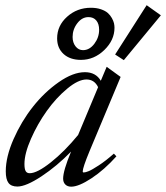

<svg xmlns="http://www.w3.org/2000/svg" viewBox="-20 -700 633 732"><path d="M452.1 -470.7 418.9 -492.2 539.1 -680.2 593.3 -641.6ZM288.6 -471.7Q247.1 -471.7 222.4 -494.1Q197.8 -516.6 197.8 -553.7Q197.8 -602.1 235.8 -636.2Q273.9 -670.4 326.7 -670.4Q348.1 -670.4 365 -664.6Q381.8 -658.7 391.1 -650.4Q400.4 -642.1 406.5 -631.1Q412.6 -620.1 414.6 -611.3Q416.5 -602.5 416.5 -594.2Q416.5 -546.9 377.7 -509.3Q338.9 -471.7 288.6 -471.7ZM296.4 -508.8Q321.3 -508.8 339.6 -533Q357.9 -557.1 357.9 -586.4Q357.9 -608.9 347.2 -621.8Q336.4 -634.8 317.4 -634.8Q292.5 -634.8 274.7 -611.3Q256.8 -587.9 256.8 -559.1Q256.8 -537.6 268.1 -523.2Q279.3 -508.8 296.4 -508.8ZM46.4 11.2Q22.9 11.2 12.5 -2.4Q2 -16.1 2 -46.9Q2 -102.1 31.7 -169.7Q61.5 -237.3 105.5 -293Q149.4 -348.6 203.9 -386.7Q258.3 -424.8 303.7 -424.8Q345.2 -424.8 364.3 -392.1L386.7 -445.3L439.9 -406.7L321.3 -123.5Q295.4 -61 295.4 -46.4Q295.4 -42.5 299.3 -42.5Q305.7 -42.5 317.9 -47.4Q330.1 -52.2 356.7 -69.6Q383.3 -86.9 414.1 -114.3L423.8 -104Q377.9 -52.7 329.1 -20.5Q280.3 11.7 251.5 11.7Q237.3 11.7 229 3.4Q220.7 -4.9 220.7 -19Q220.7 -49.3 251 -122.1Q197.3 -66.9 138.2 -27.8Q79.1 11.2 46.4 11.2ZM73.2 -74.7Q73.2 -55.7 77.9 -47.6Q82.5 -39.6 93.3 -39.6Q121.6 -39.6 174.1 -81.3Q226.6 -123 277.8 -185.5L354 -367.7Q339.8 -397 309.6 -397Q278.3 -397 236.1 -361.8Q193.8 -326.7 158.4 -277.1Q123 -227.5 98.1 -170.9Q73.2 -114.3 73.2 -74.7Z"/></svg>

Font: Elstob 18pt
Style: Italic
Weight: 400
Italic angle: -20°
Designer: Peter S. Baker
Version: Version 1.015